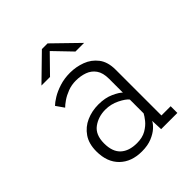

<svg xmlns="http://www.w3.org/2000/svg" viewBox="-196 -812 942 942"><g transform="rotate(-45 275.0 -341.0)"><path d="M242.5 11Q170 11 127 -31Q84 -73 84 -147.5Q84 -200.5 107.8 -235Q131.5 -269.5 170 -286.5Q208.5 -303.5 253.5 -303.5Q300.5 -303.5 334.2 -288Q368 -272.5 380 -259.5V-355.5Q380 -397 363.2 -420.8Q346.5 -444.5 318.8 -454.5Q291 -464.5 258.5 -464.5Q228.5 -464.5 202.2 -454.5Q176 -444.5 156.5 -431Q137 -417.5 127.5 -407.5L98.5 -449Q110.5 -461 134.5 -475.8Q158.5 -490.5 192 -501.2Q225.5 -512 265.5 -512Q307 -512 345.8 -497.5Q384.5 -483 409.5 -450.5Q434.5 -418 434.5 -364V-46.5H498.5V0H386L383.5 -60Q377 -46 359 -29.5Q341 -13 311.8 -1Q282.5 11 242.5 11ZM254 -35Q292 -35 317.8 -50Q343.5 -65 358.8 -84.2Q374 -103.5 380 -115.5V-211.5Q367.5 -227.5 333 -244.5Q298.5 -261.5 260 -261.5Q211.5 -261.5 175 -235Q138.5 -208.5 138.5 -148.5Q138.5 -90.5 168.8 -62.8Q199 -35 254 -35ZM122 -566.5 250 -691.5H289.5L418 -566.5H358L270.5 -657.5L181.5 -566.5Z"/></g></svg>

Font: Trispace SemiCondensed ExtraLight
Style: Regular
Weight: 200
Width: 4
Designer: Tyler Finck
Foundry: Etcetera Type Company
Version: Version 1.210; ttfautohint (v1.8.3)